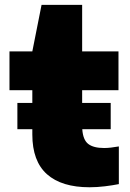

<svg xmlns="http://www.w3.org/2000/svg" viewBox="-20 -760 536 790"><path d="M51.5 -228.5V-336.5H113V-389H19V-548.5H113L151 -740H318V-548.5H467.5V-389H318V-336.5H435.5V-228.5H318.5Q321.5 -184.5 343 -167.8Q364.5 -151 408.5 -151Q433 -151 469 -157.5V-2.5Q444.5 2.5 411.8 6.5Q379 10.5 348.5 10.5Q233.5 10.5 173.2 -43.2Q113 -97 113 -206.5V-228.5Z"/></svg>

Font: Encode Sans Expanded Expanded ExtraBold
Style: Regular
Weight: 800
Width: 7
Designer: Multiple Designers
Foundry: Impallari Type
Version: Version 3.000; ttfautohint (v1.8.3) -l 8 -r 50 -G 200 -x 14 